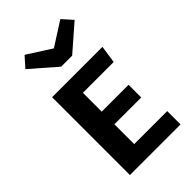

<svg xmlns="http://www.w3.org/2000/svg" viewBox="-246 -904 987 987"><g transform="rotate(-45 248.0 -410.0)"><path d="M212 -470V-333H407V-241H212V-97H452V0H84V-566H450L436 -470ZM268 -737 398 -820 447 -765 308 -644H228L89 -765L138 -820Z"/></g></svg>

Font: Qnwhxotralxmqkhsjrfbfhwcoqn
Style: Regular
Weight: 500
Designer: Carrois Corporate & Edenspiekermann
Foundry: Carrois Corporate GbR & Edenspiekermann AG
Version: Version 2.001